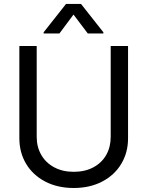

<svg xmlns="http://www.w3.org/2000/svg" viewBox="-20 -940 747 973"><path d="M628.9 -707V-239.3Q628.9 -167 594.7 -109.9Q560.5 -52.7 498 -20Q435.5 12.7 353.5 12.7Q271.5 12.7 209 -20Q146.5 -52.7 112.3 -109.9Q78.1 -167 78.1 -239.3V-707H166V-246.1Q166 -195.3 189 -155.3Q211.9 -115.2 254.4 -92.3Q296.9 -69.3 353.5 -69.3Q411.1 -69.3 453.6 -92.3Q496.1 -115.2 518.6 -155.3Q541 -195.3 541 -246.1V-707ZM352.5 -866.2 281.2 -770.5H201.2V-776.4L314.5 -919.9H390.6L503.9 -776.4V-770.5H424.8Z"/></svg>

Font: Pretendard Std Variable
Style: Regular
Weight: 400
Designer: Base glyphs from Inter by Rasmus Andersson; Hangeul glyphs from Noto Sans CJK(Source Han Sans) by Jang Soo-young and Kan
Foundry: Kil Hyung-jin
Version: Version 1.309;Glyphs 3.2 (3225)